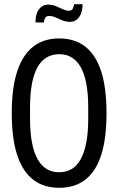

<svg xmlns="http://www.w3.org/2000/svg" viewBox="-20 -882 563 914"><path d="M262 12Q188 12 138 -26.5Q88 -65 62 -143.5Q36 -222 36 -343Q36 -464 62 -542.5Q88 -621 138 -660Q188 -699 262 -699Q336 -699 386 -660Q436 -621 461.5 -542.5Q487 -464 487 -343Q487 -222 461.5 -143.5Q436 -65 386 -26.5Q336 12 262 12ZM262 -62Q296 -62 321.5 -77.5Q347 -93 364.5 -125Q382 -157 391 -204.5Q400 -252 400 -318V-370Q400 -435 391 -483Q382 -531 364.5 -562Q347 -593 321.5 -608.5Q296 -624 262 -624Q228 -624 202 -608.5Q176 -593 158.5 -562Q141 -531 132 -483Q123 -435 123 -370V-318Q123 -252 132 -204.5Q141 -157 158.5 -125Q176 -93 202 -77.5Q228 -62 262 -62ZM149 -775Q149 -803 156.5 -821.5Q164 -840 177.5 -850Q191 -860 209 -860Q228 -860 245.5 -853Q263 -846 278.5 -838.5Q294 -831 308 -831Q321 -831 326 -840Q331 -849 333 -862H373Q373 -836 365.5 -817Q358 -798 344.5 -788Q331 -778 313 -778Q294 -778 277 -785Q260 -792 244.5 -799Q229 -806 214 -806Q201 -806 195.5 -797.5Q190 -789 189 -775Z"/></svg>

Font: Archivo ExtraCondensed
Style: Regular
Weight: 400
Width: 2
Designer: Hector Gatti
Foundry: Omnibus-Type
Version: Version 2.001